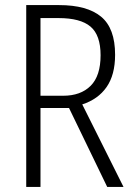

<svg xmlns="http://www.w3.org/2000/svg" viewBox="-20 -734 523 754"><path d="M212 -714Q322 -714 377 -668.5Q432 -623 432 -519Q432 -440 398.5 -392Q365 -344 303 -324L465 0H401L251 -310H139V0H83V-714ZM210 -663H139V-358H228Q297 -358 336 -397Q375 -436 375 -517Q375 -596 335.5 -629.5Q296 -663 210 -663Z"/></svg>

Font: Noto Sans Khmer UI Condensed Light
Style: Regular
Weight: 300
Width: 3
Designer: Danh Hong and the Monotype Design Team
Foundry: Monotype Imaging Inc.
Version: Version 2.002; ttfautohint (v1.8.4.7-5d5b)